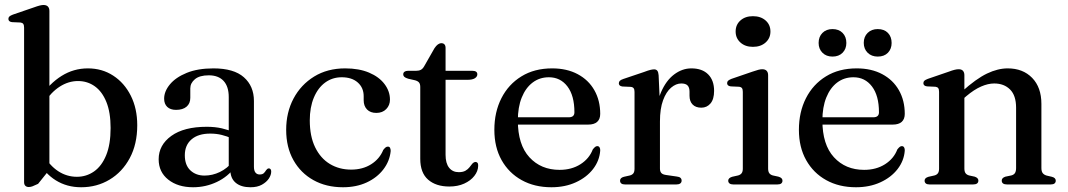

<svg xmlns="http://www.w3.org/2000/svg" viewBox="-20 -758 4388 789"><path d="M183 -713V-60.5L136.5 -2.5Q120.5 5 113 7.8Q105.5 10.5 98 10.5Q89.5 10.5 84.2 5.5Q79 0.5 79 -9.5V-644.5Q79 -655 75.5 -659.8Q72 -664.5 64 -665.5L29.5 -667Q21.5 -668 18 -671.5Q14.5 -675 14.5 -680Q14.5 -686.5 18.5 -690.2Q22.5 -694 33 -698L119 -727.5Q134 -733 143 -735.2Q152 -737.5 158.5 -737.5Q171 -737.5 177 -731Q183 -724.5 183 -713ZM160 -333.5 145 -358Q183.5 -415 233 -446Q282.5 -477 341 -477Q399.5 -477 445.2 -447.2Q491 -417.5 517.5 -364.8Q544 -312 544 -243.5Q544 -165.5 513.2 -108.2Q482.5 -51 430.2 -19.8Q378 11.5 313.5 11.5Q255 11.5 209.2 -17Q163.5 -45.5 135.5 -98L159 -121.5Q184 -77.5 219.2 -54.5Q254.5 -31.5 296 -31.5Q335 -31.5 366.5 -53.5Q398 -75.5 416.2 -120Q434.5 -164.5 434.5 -232Q434.5 -296 417.2 -338.8Q400 -381.5 369.8 -403.2Q339.5 -425 300.5 -425Q261.5 -425 225.8 -402.2Q190 -379.5 160 -333.5Z M926.5 -60.5V-69.5L920 -72V-359Q920 -402.5 898.8 -425.5Q877.5 -448.5 838 -448.5Q800 -448.5 781 -432.5Q762 -416.5 762 -395V-356Q762 -332.5 746.5 -319.5Q731 -306.5 703.5 -306.5Q680 -306.5 667.2 -318.8Q654.5 -331 654.5 -352.5Q654.5 -382.5 678.2 -411.2Q702 -440 747.2 -458.5Q792.5 -477 857 -477Q941 -477 982.2 -440.5Q1023.5 -404 1023.5 -343V-73Q1023.5 -56.5 1029.8 -48.8Q1036 -41 1047 -41Q1059 -41 1064.5 -46.8Q1070 -52.5 1073.5 -58.5Q1076 -61.5 1078.5 -63.8Q1081 -66 1085 -66Q1089.5 -66 1092 -62.5Q1094.5 -59 1094.5 -53Q1094.5 -39 1084.8 -24.2Q1075 -9.5 1056.2 1Q1037.5 11.5 1009.5 11.5Q970.5 11.5 948.5 -7Q926.5 -25.5 926.5 -60.5ZM632 -103.5Q632 -162 684 -199.5Q736 -237 829.5 -237Q864 -237 891.8 -230.5Q919.5 -224 941 -214.5L933.5 -189Q913 -198 891.2 -203.5Q869.5 -209 844 -209Q794.5 -209 767 -185.2Q739.5 -161.5 739.5 -120Q739.5 -79.5 762.2 -58Q785 -36.5 820.5 -36.5Q853 -36.5 883.5 -51.2Q914 -66 936 -93.5L946 -72Q917 -32 871 -10.2Q825 11.5 773.5 11.5Q711 11.5 671.5 -19.8Q632 -51 632 -103.5Z M1582.5 -348.5Q1582.5 -325.5 1567.2 -309.8Q1552 -294 1526.5 -294Q1502 -294 1488.2 -308.2Q1474.5 -322.5 1474.5 -346V-362.5Q1474.5 -397.5 1450.2 -419Q1426 -440.5 1384 -440.5Q1346 -440.5 1316.2 -418.8Q1286.5 -397 1269.8 -357Q1253 -317 1253 -263.5Q1253 -198 1275 -152.8Q1297 -107.5 1335.5 -84.2Q1374 -61 1423 -61Q1470.5 -61 1505.2 -83Q1540 -105 1555 -142Q1561 -149.5 1565 -152.5Q1569 -155.5 1574 -155.5Q1580.5 -155.5 1583 -150.2Q1585.5 -145 1585.5 -137.5Q1581.5 -96 1555.5 -62Q1529.5 -28 1486.8 -8.2Q1444 11.5 1389.5 11.5Q1320.5 11.5 1268 -17.8Q1215.5 -47 1185.8 -100Q1156 -153 1156 -224.5Q1156 -296 1186.2 -353Q1216.5 -410 1271 -443.5Q1325.5 -477 1398.5 -477Q1455.5 -477 1496.8 -459.5Q1538 -442 1560.2 -412.5Q1582.5 -383 1582.5 -348.5Z M1686 -428 1657.5 -434.5Q1646 -438 1641.5 -442.2Q1637 -446.5 1637 -452Q1637 -459.5 1642.2 -463.2Q1647.5 -467 1656 -467H1689Q1701.5 -467 1709.2 -471Q1717 -475 1723 -485.5L1765.5 -560Q1772.5 -570.5 1779.5 -575.5Q1786.5 -580.5 1794 -580.5Q1802 -580.5 1806.5 -575.5Q1811 -570.5 1811 -561V-122Q1811 -87 1825.5 -68.8Q1840 -50.5 1865 -50.5Q1882.5 -50.5 1892.8 -56.5Q1903 -62.5 1909 -70.2Q1915 -78 1920.2 -84.5Q1925.5 -91 1933 -92.5Q1938.5 -93 1942 -89Q1945.5 -85 1945 -76.5Q1944.5 -54.5 1929.2 -35Q1914 -15.5 1887.5 -3.5Q1861 8.5 1826.5 8.5Q1771.5 8.5 1739.2 -19.8Q1707 -48 1707 -105.5V-400.5Q1707 -412 1702.5 -418.2Q1698 -424.5 1686 -428ZM1765.5 -430V-467H1921.5Q1931 -467 1936.2 -463.5Q1941.5 -460 1941.5 -452.5Q1941.5 -443 1931.5 -436.5Q1921.5 -430 1900.5 -430Z M2446.5 -290Q2446.5 -268.5 2434 -257.2Q2421.5 -246 2397 -246H2078.5V-276H2317Q2340.5 -276 2340.5 -296.5Q2340.5 -365 2311.8 -402.8Q2283 -440.5 2235.5 -440.5Q2197.5 -440.5 2168.8 -418.8Q2140 -397 2124 -357.2Q2108 -317.5 2108 -263Q2108 -163.5 2155.5 -111.8Q2203 -60 2279.5 -60Q2329 -60 2365.2 -83Q2401.5 -106 2416 -144Q2422 -151.5 2426 -154.5Q2430 -157.5 2434.5 -157.5Q2441 -157.5 2444 -152Q2447 -146.5 2446.5 -139Q2443.5 -97.5 2417 -63.2Q2390.5 -29 2346.2 -8.8Q2302 11.5 2246 11.5Q2176.5 11.5 2123.8 -17.8Q2071 -47 2041.2 -100Q2011.5 -153 2011.5 -224.5Q2011.5 -297.5 2040.5 -354.5Q2069.5 -411.5 2122.8 -444.2Q2176 -477 2249 -477Q2309.5 -477 2354 -453.2Q2398.5 -429.5 2422.5 -387.2Q2446.5 -345 2446.5 -290Z M2675.5 -259Q2675.5 -330 2696.2 -378.5Q2717 -427 2750.2 -452Q2783.5 -477 2821 -477Q2865.5 -477 2890 -452.5Q2914.5 -428 2914.5 -384.5Q2914.5 -350.5 2899.8 -333Q2885 -315.5 2862 -315.5Q2839 -315.5 2826.2 -328.5Q2813.5 -341.5 2813.5 -364.5V-381.5Q2813.5 -398.5 2805.5 -406.8Q2797.5 -415 2779.5 -415Q2758 -415 2737.8 -397.8Q2717.5 -380.5 2704.8 -346Q2692 -311.5 2692 -259ZM2686.5 -449 2692 -327.5V-65.5Q2692 -53.5 2697.5 -47.2Q2703 -41 2716.5 -39L2761.5 -32.5Q2771.5 -31.5 2776.2 -27.2Q2781 -23 2781 -15.5Q2781 -8.5 2775.5 -4.2Q2770 0 2759.5 0H2548.5Q2538 0 2533 -4.2Q2528 -8.5 2528 -15.5Q2528 -21.5 2532 -25.5Q2536 -29.5 2544 -31.5L2568.5 -37Q2578 -39.5 2582.8 -45.8Q2587.5 -52 2587.5 -65V-380Q2587.5 -390.5 2584 -395.2Q2580.5 -400 2572.5 -401L2538 -402.5Q2530 -403.5 2526.5 -407Q2523 -410.5 2523 -415.5Q2523 -421.5 2527 -425.8Q2531 -430 2541.5 -433.5L2626 -462Q2644.5 -469 2653.5 -471Q2662.5 -473 2668 -473Q2676.5 -473 2681 -467.5Q2685.5 -462 2686.5 -449Z M3136.5 -449V-65.5Q3136.5 -52.5 3141.5 -46Q3146.5 -39.5 3156 -37L3179 -32Q3187.5 -29.5 3191.5 -25.5Q3195.5 -21.5 3195.5 -15.5Q3195.5 -8.5 3190.5 -4.2Q3185.5 0 3174.5 0H2993.5Q2983 0 2977.8 -4.2Q2972.5 -8.5 2972.5 -15.5Q2972.5 -21 2976.5 -25Q2980.5 -29 2988.5 -31.5L3013 -37Q3022.5 -39.5 3027.5 -46Q3032.5 -52.5 3032.5 -65V-380.5Q3032.5 -391 3029 -395.8Q3025.5 -400.5 3017 -401.5L2983 -403Q2975 -404 2971.5 -407.5Q2968 -411 2968 -416Q2968 -422.5 2972 -426.2Q2976 -430 2986 -434L3072 -463.5Q3087.5 -469 3096.5 -471.2Q3105.5 -473.5 3112 -473.5Q3124.5 -473.5 3130.5 -467Q3136.5 -460.5 3136.5 -449ZM3074 -565.5Q3042.5 -565.5 3022.8 -583.2Q3003 -601 3003 -628.5Q3003 -656.5 3022.8 -674Q3042.5 -691.5 3074 -691.5Q3106 -691.5 3126 -674Q3146 -656.5 3146 -628.5Q3146 -601 3126 -583.2Q3106 -565.5 3074 -565.5Z M3698 -290Q3698 -268.5 3685.5 -257.2Q3673 -246 3648.5 -246H3330V-276H3568.5Q3592 -276 3592 -296.5Q3592 -365 3563.2 -402.8Q3534.5 -440.5 3487 -440.5Q3449 -440.5 3420.2 -418.8Q3391.5 -397 3375.5 -357.2Q3359.5 -317.5 3359.5 -263Q3359.5 -163.5 3407 -111.8Q3454.5 -60 3531 -60Q3580.5 -60 3616.8 -83Q3653 -106 3667.5 -144Q3673.5 -151.5 3677.5 -154.5Q3681.5 -157.5 3686 -157.5Q3692.5 -157.5 3695.5 -152Q3698.5 -146.5 3698 -139Q3695 -97.5 3668.5 -63.2Q3642 -29 3597.8 -8.8Q3553.5 11.5 3497.5 11.5Q3428 11.5 3375.2 -17.8Q3322.5 -47 3292.8 -100Q3263 -153 3263 -224.5Q3263 -297.5 3292 -354.5Q3321 -411.5 3374.2 -444.2Q3427.5 -477 3500.5 -477Q3561 -477 3605.5 -453.2Q3650 -429.5 3674 -387.2Q3698 -345 3698 -290ZM3401 -525.5Q3375.5 -525.5 3359.8 -541.2Q3344 -557 3344 -581.5Q3344 -607 3359.8 -622.8Q3375.5 -638.5 3401 -638.5Q3427 -638.5 3442.5 -622.8Q3458 -607 3458 -581.5Q3458 -557 3442.5 -541.2Q3427 -525.5 3401 -525.5ZM3587 -525.5Q3561.5 -525.5 3545.5 -541.2Q3529.5 -557 3529.5 -582Q3529.5 -607 3545.5 -622.8Q3561.5 -638.5 3587 -638.5Q3613.5 -638.5 3628.8 -622.8Q3644 -607 3644 -581.5Q3644 -557 3628.8 -541.2Q3613.5 -525.5 3587 -525.5Z M3943 -449V-65.5Q3943 -52.5 3948 -46Q3953 -39.5 3962.5 -37L3985.5 -32Q4000.5 -27 4000.5 -16Q4000.5 0 3978.5 0H3800Q3789.5 0 3784.5 -4.2Q3779.5 -8.5 3779.5 -15.5Q3779.5 -21 3783.2 -25Q3787 -29 3795.5 -31.5L3820 -37Q3829.5 -39.5 3834.2 -46Q3839 -52.5 3839 -65V-380.5Q3839 -391 3835.5 -395.8Q3832 -400.5 3824 -401.5L3789.5 -403Q3781.5 -404 3778 -407.5Q3774.5 -411 3774.5 -416Q3774.5 -422.5 3778.5 -426.2Q3782.5 -430 3793 -434L3879 -463.5Q3893.5 -469 3902.8 -471.2Q3912 -473.5 3919.5 -473.5Q3931.5 -473.5 3937.2 -467Q3943 -460.5 3943 -449ZM3929.5 -344 3911 -362.5 3932.5 -381.5Q3991.5 -434.5 4036 -455.8Q4080.5 -477 4121 -477Q4183.5 -477 4221.5 -438Q4259.5 -399 4259.5 -331V-67.5Q4259.5 -53.5 4265 -46.5Q4270.5 -39.5 4281 -36.5L4302.5 -31.5Q4310.5 -29.5 4314.5 -25.5Q4318.5 -21.5 4318.5 -15.5Q4318.5 -8.5 4313.5 -4.2Q4308.5 0 4297.5 0H4118.5Q4096.5 0 4096.5 -16Q4096.5 -27 4111.5 -32L4135.5 -37Q4146 -39.5 4150.8 -46.8Q4155.5 -54 4155.5 -67.5V-315.5Q4155.5 -365.5 4130.8 -390.2Q4106 -415 4065.5 -415Q4040.5 -415 4011.8 -402.5Q3983 -390 3950.5 -362.5Z"/></svg>

Font: Fraunces 28pt
Style: Regular
Weight: 400
Version: Version 1.000;[b76b70a41]